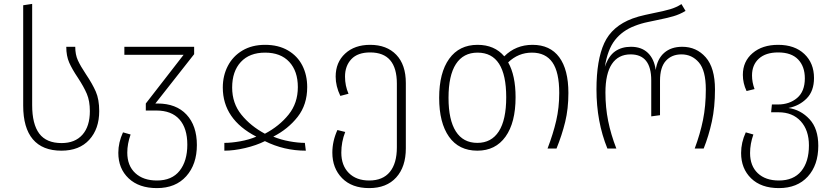

<svg xmlns="http://www.w3.org/2000/svg" viewBox="-20 -762 4280 985"><path d="M99 -735 145 -742V-223Q145 -125 181.5 -76.5Q218 -28 296 -28Q365 -28 403 -71Q441 -114 441 -192Q441 -244 425.5 -280.5Q410 -317 379 -364Q350 -407 335 -441Q320 -475 320 -522H366Q366 -482 379.5 -452.5Q393 -423 421 -381Q454 -332 471.5 -292Q489 -252 489 -192Q489 -101 438 -45Q387 11 295 11Q198 11 148.5 -47.5Q99 -106 99 -220Z M990 -18Q990 81 935.5 142Q881 203 785 203Q693 203 640 153Q587 103 587 22Q587 -31 611 -83L650 -72Q633 -24 633 21Q633 88 674 126Q715 164 785 164Q862 164 901.5 114Q941 64 941 -20Q941 -104 900.5 -149.5Q860 -195 782 -195H728V-231L922 -481H618V-522H976V-484L777 -231H788Q884 -231 937 -174Q990 -117 990 -18Z M1340 -532Q1408 -532 1457 -503.5Q1506 -475 1531 -426Q1556 -377 1556 -315Q1556 -225 1507 -162.5Q1458 -100 1382 -61Q1421 -45 1465 -37Q1509 -29 1544 -29L1549 11Q1437 11 1339 -38Q1295 -16 1237.5 -2.5Q1180 11 1131 11V-29Q1167 -29 1212 -37Q1257 -45 1295 -61Q1123 -150 1123 -313Q1123 -374 1149 -424Q1175 -474 1224 -503Q1273 -532 1340 -532ZM1339 -76Q1413 -115 1460.5 -174Q1508 -233 1508 -315Q1508 -397 1464 -444.5Q1420 -492 1340 -492Q1260 -492 1215.5 -444Q1171 -396 1171 -313Q1171 -232 1218.5 -173.5Q1266 -115 1339 -76Z M2062 -336V-1Q2062 94 2012.5 148.5Q1963 203 1874 203Q1785 203 1735 152Q1685 101 1685 21Q1685 -38 1711 -95L1751 -85Q1731 -34 1731 21Q1731 87 1769.5 125.5Q1808 164 1874 164Q1944 164 1980 120Q2016 76 2016 -6V-333Q2016 -493 1879 -493Q1815 -493 1782.5 -458.5Q1750 -424 1750 -369Q1750 -322 1768 -281L1726 -270Q1702 -320 1702 -369Q1702 -442 1750.5 -487Q1799 -532 1879 -532Q1964 -532 2013 -481Q2062 -430 2062 -336Z M2896 -285Q2896 -204 2879.5 -136.5Q2863 -69 2835 0H2789Q2818 -76 2833.5 -143Q2849 -210 2849 -285Q2849 -392 2814 -442Q2779 -492 2709 -492Q2639 -492 2587 -442Q2625 -375 2625 -263Q2625 -133 2573.5 -61Q2522 11 2429 11Q2334 11 2283.5 -60.5Q2233 -132 2233 -260Q2233 -389 2284.5 -460.5Q2336 -532 2430 -532Q2517 -532 2567 -473Q2626 -532 2712 -532Q2802 -532 2849 -468.5Q2896 -405 2896 -285ZM2577 -263Q2577 -492 2430 -492Q2357 -492 2319 -433.5Q2281 -375 2281 -260Q2281 -147 2318.5 -88Q2356 -29 2429 -29Q2501 -29 2539 -88Q2577 -147 2577 -263Z M3040 -303Q3040 -454 3080 -541Q3120 -628 3225 -667Q3255 -678 3290 -685.5Q3325 -693 3334 -695Q3385 -705 3417.5 -714.5Q3450 -724 3476 -741L3497 -706Q3467 -688 3434 -678.5Q3401 -669 3351 -659Q3343 -657 3306 -649.5Q3269 -642 3236 -629Q3173 -605 3135 -556.5Q3097 -508 3083 -419Q3102 -475 3135.5 -498.5Q3169 -522 3217 -522Q3271 -522 3303.5 -491Q3336 -460 3344 -403Q3352 -460 3387.5 -491Q3423 -522 3480 -522Q3553 -522 3600.5 -468Q3648 -414 3648 -303Q3648 -212 3632 -138.5Q3616 -65 3590 0H3544Q3572 -75 3586.5 -146.5Q3601 -218 3601 -303Q3601 -400 3565.5 -441.5Q3530 -483 3476 -483Q3426 -483 3396 -450Q3366 -417 3366 -348V-171L3321 -165V-350Q3321 -483 3215 -483Q3152 -483 3119 -433.5Q3086 -384 3086 -287Q3086 -211 3100 -141.5Q3114 -72 3142 0H3096Q3040 -138 3040 -303Z M4178 -14Q4178 85 4124 144Q4070 203 3976 203Q3885 203 3833.5 153Q3782 103 3782 23Q3782 -31 3806 -83L3845 -72Q3828 -24 3828 23Q3828 89 3867.5 126.5Q3907 164 3976 164Q4051 164 4090.5 116Q4130 68 4130 -16Q4130 -94 4088 -140Q4046 -186 3974 -186H3936L3940 -226H3971Q4030 -226 4069.5 -259.5Q4109 -293 4109 -360Q4109 -421 4074.5 -457Q4040 -493 3972 -493Q3908 -493 3873 -461Q3838 -429 3838 -375Q3838 -340 3851 -305L3810 -295Q3791 -335 3791 -378Q3791 -447 3841 -489.5Q3891 -532 3972 -532Q4057 -532 4106.5 -485Q4156 -438 4156 -362Q4156 -295 4118.5 -257Q4081 -219 4025 -208Q4088 -199 4133 -150.5Q4178 -102 4178 -14Z"/></svg>

Font: FiraGO ExtraLight
Style: Regular
Weight: 200
Designer: bBox Type
Foundry: bBox Type GmbH
Version: Version 1.001